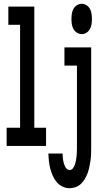

<svg xmlns="http://www.w3.org/2000/svg" viewBox="-20 -770 540 1013"><path d="M15 0V-96H86V-639H24V-735H161V-96H223V0ZM411 -590Q398 -590 386 -597.5Q374 -605 367.5 -617Q361 -629 359 -642.5Q357 -656 357 -670Q357 -684 359 -697.5Q361 -711 367.5 -723Q374 -735 386 -742.5Q398 -750 411 -750Q425 -750 436.5 -742.5Q448 -735 454.5 -723Q461 -711 463 -697.5Q465 -684 465 -670Q465 -656 463 -642.5Q461 -629 454.5 -617Q448 -605 436.5 -597.5Q425 -590 411 -590ZM347 223Q327 223 309 214Q291 205 278.5 190Q266 175 258 156.5Q250 138 245 118.5Q240 99 238 79.5Q236 60 235 40H310Q310 49 311 57.5Q312 66 313 74.5Q314 83 316.5 91Q319 99 322.5 107Q326 115 332.5 121Q339 127 347 127Q358 127 365 117.5Q372 108 375.5 97.5Q379 87 381 76Q383 65 384 54Q385 43 385.5 32Q386 21 386 10V-424H320V-520H461V10Q461 27 460.5 43.5Q460 60 457.5 77Q455 94 451.5 110.5Q448 127 442.5 142.5Q437 158 428.5 172.5Q420 187 408 199Q396 211 380 217Q364 223 347 223Z"/></svg>

Font: Iosevka Curly
Style: Bold
Weight: 700
Monospace: yes
Designer: Belleve Invis
Foundry: Belleve Invis
Version: Version 22.1.2; ttfautohint (v1.8.4)